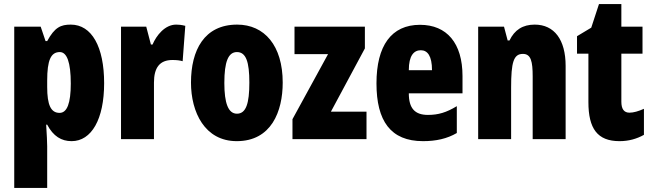

<svg xmlns="http://www.w3.org/2000/svg" viewBox="-20 -684 3204 944"><path d="M328 -563C279 -563 249 -550 212 -482H204L180 -553H50V240H212V35C212 14 210 -21 207 -71H212C242 -14 282 10 332 10C430 10 492 -98 492 -275C492 -454 431 -563 328 -563ZM274 -428C309 -428 328 -378 328 -273C328 -177 310 -129 273 -129C230 -129 212 -168 212 -256V-288C212 -388 230 -428 274 -428Z M846 -563C791 -563 749 -510 730 -465H722L699 -553H575V0H737V-278C737 -350 764 -389 828 -389C849 -389 865 -387 878 -383L891 -557C871 -562 859 -563 846 -563Z M1370 -278C1370 -460 1280 -563 1146 -563C984 -563 919 -437 919 -278C919 -132 987 10 1144 10C1314 10 1370 -136 1370 -278ZM1083 -276C1083 -380 1102 -428 1145 -428C1190 -428 1206 -379 1206 -278C1206 -176 1190 -125 1145 -125C1102 -125 1083 -177 1083 -276Z M1782 0V-135H1607L1774 -446V-553H1428V-418H1593L1418 -98V0Z M2045 -562C1904 -562 1831 -459 1831 -274C1831 -90 1900 10 2060 10C2124 10 2178 -2 2226 -30V-162C2175 -131 2135 -119 2084 -119C2020 -119 1990 -151 1990 -225H2254V-310C2254 -472 2177 -562 2045 -562ZM2049 -437C2082 -437 2104 -409 2104 -339H1990C1990 -411 2015 -437 2049 -437Z M2609 -563C2550 -563 2510 -537 2485 -485H2476L2458 -553H2331V0H2493V-253C2493 -378 2505 -419 2551 -419C2591 -419 2599 -381 2599 -308V0H2761V-360C2761 -489 2705 -563 2609 -563Z M3075 -130C3048 -130 3035 -148 3035 -184V-420H3139V-553H3035V-664H2925L2887 -548L2817 -506V-420H2873V-182C2873 -52 2917 10 3026 10C3071 10 3110 -1 3146 -21V-149C3119 -137 3095 -130 3075 -130Z"/></svg>

Font: Noto Sans Myanmar UI ExtraCondensed Black
Style: Regular
Weight: 900
Width: 2
Designer: Monotype Design Team
Foundry: Monotype Imaging Inc.
Version: Version 2.103